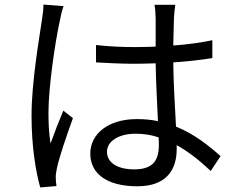

<svg xmlns="http://www.w3.org/2000/svg" viewBox="-20 -788 1040 840"><path d="M170 -768C170 -747 167 -721 163 -698C151 -616 118 -427 118 -282C118 -148 136 -39 156 32L227 26C226 16 224 2 224 -8C223 -20 226 -39 229 -52C239 -101 274 -202 299 -271L257 -304C240 -264 217 -205 201 -160C194 -208 192 -247 192 -295C192 -406 221 -602 241 -694C244 -712 252 -745 258 -761ZM675 -154C675 -88 651 -47 567 -47C496 -47 448 -75 448 -124C448 -170 499 -203 573 -203C608 -203 642 -198 674 -187C675 -175 675 -163 675 -154ZM945 -105C893 -151 830 -202 750 -234C746 -317 739 -416 738 -515C797 -519 855 -525 909 -534V-612C856 -601 798 -593 738 -589C739 -635 740 -681 741 -708C742 -728 744 -748 747 -767H656C659 -750 661 -724 661 -707V-584C630 -583 599 -582 568 -582C510 -582 456 -585 400 -591V-515C458 -512 510 -509 566 -509C598 -509 629 -510 661 -511C662 -429 668 -334 671 -258C643 -264 612 -267 579 -267C449 -267 375 -199 375 -116C375 -28 448 27 581 27C715 27 753 -53 753 -135V-153C804 -125 853 -86 902 -40Z"/></svg>

Font: Noto Sans Mono CJK SC Regular
Style: Regular
Weight: 400
Designer: Ryoko NISHIZUKA (kana & ideographs); Paul D. Hunt (Latin, Greek & Cyrillic); Wenlong ZHANG (bopomofo); Sandoll Communica
Foundry: Adobe Systems Incorporated
Version: Version 1.005;PS 1.005;hotconv 1.0.96;makeotf.lib2.5.65012